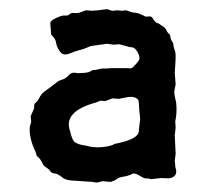

<svg xmlns="http://www.w3.org/2000/svg" viewBox="-20 -382 455 412"><path d="M89.8 -308.1 87.9 -332Q87.9 -337.9 100.1 -343.3Q112.3 -348.6 114.7 -348.6Q117.2 -348.6 121.6 -348.6Q126 -348.1 129.4 -351.6Q132.8 -355 140.1 -354Q147.9 -353.5 152.3 -355.5Q156.7 -357.4 164.1 -359.9L178.2 -358.9Q193.4 -359.9 201.2 -361.3Q209 -362.8 211.9 -361.8Q214.8 -360.8 217.3 -359.9Q219.7 -358.9 223.1 -358.9L231.4 -359.9L241.2 -358.9L250.5 -359.9L262.2 -356Q265.1 -355 271.5 -354.5Q277.8 -354 293 -346.2Q294.9 -346.2 299.8 -346.7Q304.7 -347.2 307.1 -343.8Q313.5 -332 319.8 -332Q322.3 -330.1 326.2 -327.6Q335 -322.8 337.4 -316.4Q340.3 -310.5 344.2 -308.1Q345.2 -306.2 345.7 -302.7Q346.2 -299.8 346.7 -297.9Q347.2 -295.9 349.1 -293.5Q352.1 -289.6 352.1 -285.6Q352.1 -281.7 355 -274.4Q357.9 -267.1 356.4 -247.6Q355 -228 355 -225.1L356.9 -201.2L354 -186Q354 -176.8 357.9 -163.1Q360.4 -140.6 356 -121.1L356.9 -107.9L355 -91.8Q355 -88.9 356.9 -51.8L355 -37.1L356 -28.8Q356 -26.9 356 -24.9L357.9 -17.1Q359.9 -3.9 346.2 0Q343.8 1 335.9 0.5Q328.1 0 326.2 0L308.1 2Q306.2 2.9 302.7 2Q298.8 1 297.9 1H293.5Q289.1 1 280.8 -4.4Q272 -9.8 266.1 -9.8Q256.3 -4.9 247.6 -3.4Q239.3 -2 236.3 -1Q233.4 0 229 3.4Q224.1 6.8 221.2 6.8Q219.7 8.8 210.9 7.8Q202.1 6.8 200.2 6.8L188 9.8L173.8 7.8H169.9L144 5.9Q122.6 5.9 114.7 -0.5Q103.5 -9.8 97.2 -9.8Q91.3 -9.8 87.9 -14.6Q84 -19.5 83 -20Q82 -21 78.1 -23.4Q74.2 -25.9 73.2 -27.8Q72.3 -29.8 69.3 -35.2Q66.4 -40.5 63.5 -43.5Q60.1 -45.9 59.1 -47.4Q58.1 -48.8 57.6 -51.8Q57.1 -54.7 56.2 -56.2Q42 -85.9 43.9 -109.9L46.9 -120.1L45.9 -132.8L53.2 -149.4V-153.8Q53.2 -159.7 56.6 -161.6Q60.5 -164.6 63.5 -170.4Q66.4 -176.3 69.3 -179.7Q71.3 -183.1 82 -190.4Q92.8 -198.2 97.7 -202.1Q102.5 -206.1 104.5 -207.5Q106.9 -209 111.3 -210.4Q122.1 -213.9 127 -220.2Q132.3 -226.1 139.6 -226.1L146 -225.1Q168 -225.1 173.3 -228.5Q178.7 -231.9 180.7 -231.9H184.6L198.2 -234.9H205.1L220.2 -235.8H252Q261.7 -234.9 262.7 -235.8Q263.7 -236.3 271.5 -244.1Q278.8 -252 279.3 -256.8Q279.8 -261.7 274.4 -271.5Q269 -281.2 259.3 -280.8L235.8 -287.1L224.1 -286.1L210 -288.1Q175.8 -283.2 174.8 -283.2L164.1 -278.8Q160.2 -276.9 150.4 -274.4Q140.6 -272 131.8 -268.1Q116.2 -261.2 109.4 -270.5Q102.1 -279.8 100.6 -289.1Q99.1 -297.9 95.2 -301.8Q91.3 -305.7 89.8 -308.1ZM254.9 -173.8 234.9 -169.9 220.2 -170.9Q218.8 -169.9 215.8 -168.9Q212.9 -168 210.9 -167Q209 -166 207 -165.5Q205.1 -165 201.7 -165.5Q198.2 -166 195.8 -166L186 -162.1Q116.2 -143.1 129.9 -102.1Q134.8 -80.1 141.6 -76.2Q148.4 -72.3 154.3 -71.3Q160.2 -70.3 165 -69.3Q182.1 -64.5 200.2 -66.4Q218.8 -68.4 226.1 -73.2Q271 -82 276.9 -96.2Q277.8 -97.2 278.8 -110.8L280.8 -126L278.8 -147Q277.8 -166 276.9 -167Q271 -175.8 254.9 -173.8Z"/></svg>

Font: AntiqueNobleRegular
Style: Regular
Weight: 400
Version: Version 0.1